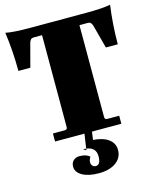

<svg xmlns="http://www.w3.org/2000/svg" viewBox="-127 -726 849 1041"><g transform="rotate(-15 298.0 -205.5)"><path d="M112 0V-45H179Q193 -45 193 -59V-575H148Q136 -575 131 -570.5Q126 -566 121 -553L86 -421H19Q19 -531 4 -639Q47 -630 142 -630H454Q549 -630 592 -639Q577 -531 577 -421H510L475 -553Q470 -566 465 -570.5Q460 -575 448 -575H403V-59Q403 -45 417 -45H484V0H319L313 45Q369 49 399.5 72Q430 95 430 132Q430 176 394 202Q358 228 298 228Q240 228 205.5 208.5Q171 189 171 157Q171 137 184 124Q197 111 219 111Q256 111 276 129Q266 144 266 158Q266 170 273 178Q280 186 291 186Q319 186 319 138Q319 88 265 81L277 0ZM247 80Q260 80 265 81L264 90Z"/></g></svg>

Font: Arapey Black
Style: Regular
Weight: 900
Designer: Eduardo Rodriguez Tunni
Foundry: Eduardo Rodriguez Tunni
Version: Version 4.000